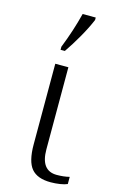

<svg xmlns="http://www.w3.org/2000/svg" viewBox="-124 -846 552 906"><g transform="rotate(15 152.5 -393.0)"><path d="M98 -142V-536H162V-135Q162 -31 240 -31Q274 -31 302 -38V-3Q289 3 266.5 6.5Q244 10 221 10Q156 10 127 -24.5Q98 -59 98 -142ZM105 -621Q140 -709 162 -796H226V-784Q209 -743 181 -694Q153 -645 126 -606H105Z"/></g></svg>

Font: Noto Serif Light
Style: Regular
Weight: 300
Designer: Monotype Design Team
Foundry: Monotype Imaging Inc.
Version: Version 1.001